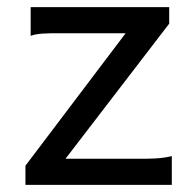

<svg xmlns="http://www.w3.org/2000/svg" viewBox="-20 -518 548 538"><path d="M65.9 -498V-417.5C84 -424.8 112.8 -424.8 141.6 -424.8H332L51.3 -53.7V0H461.4V-80.6C432.1 -73.2 401.9 -73.2 373.5 -73.2H163.6L454.1 -451.7V-498Z"/></svg>

Font: Andika
Style: Regular
Weight: 400
Designer: Victor Gaultney, Annie Olsen, Julie Remington, Don Collingsworth, Eric Hays
Foundry: SIL International
Version: Version 1.000